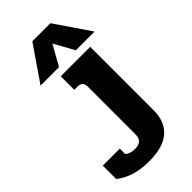

<svg xmlns="http://www.w3.org/2000/svg" viewBox="-314 -784 1023 1023"><g transform="rotate(-45 198.0 -272.5)"><path d="M164 -719H300L435 -521H294L231 -635L167 -521H28ZM-39 116V15H89V56Q110 74 144 74Q173 74 187.5 61.5Q202 49 202 19V-338Q202 -358 193 -368Q184 -378 163 -378H139V-480H361V-1Q361 84 309 129Q257 174 152 174Q34 174 -39 116Z"/></g></svg>

Font: Pridi SemiBold
Style: Regular
Weight: 600
Designer: Katatrad Team
Foundry: CadsonDemak
Version: Version 1.001